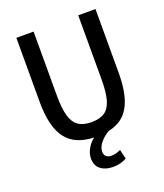

<svg xmlns="http://www.w3.org/2000/svg" viewBox="-148 -726 867 1012"><g transform="rotate(-20 286.0 -220.0)"><path d="M311.5 187Q269.5 187 242.7 166.5Q215.8 146 215.8 106Q215.8 76.2 233.9 46.4Q246.6 25.4 269.5 6.8Q164.6 2.9 116.2 -59.1Q64 -125 64 -268.1V-627H160.6V-267.1Q160.6 -196.3 172.6 -153.8Q184.6 -111.3 212.2 -92.5Q239.7 -73.7 285.6 -73.7Q332.5 -73.7 359.9 -92.5Q387.2 -111.3 399.2 -153.8Q411.1 -196.3 411.1 -267.1V-627H507.8V-268.1Q507.8 -125 456.1 -59.1Q420.4 -13.7 354.5 0.5Q324.7 17.1 304.7 41.5Q283.7 66.9 283.7 91.8Q283.7 109.9 294.2 119.1Q304.7 128.4 322.8 128.4Q335.9 128.4 349.6 124.8Q363.3 121.1 375.5 115.2L388.2 168Q372.6 176.8 353.5 181.9Q334.5 187 311.5 187Z"/></g></svg>

Font: Anaheim SemiBold
Style: Regular
Weight: 600
Version: Version 2.001